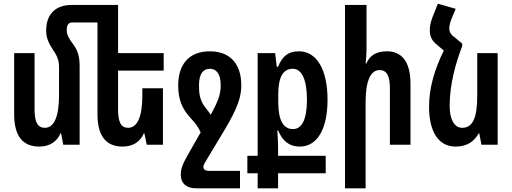

<svg xmlns="http://www.w3.org/2000/svg" viewBox="-20 -787 2784 1044"><path d="M413 -427C413 -482 402 -514 378 -546C352 -580 343 -600 343 -623C343 -650 351 -665 374 -665H510V-166C510 -43 560 10 647 10C702 10 743 -16 762 -62H765L778 0H866V-307H754V-268C754 -153 727 -92 677 -92C639 -92 622 -121 622 -191V-403H870V-498H622V-760H368C296 -760 231 -723 231 -620C231 -581 244 -553 270 -513C292 -482 301 -457 301 -421V-268C301 -153 274 -92 224 -92C186 -92 168 -121 168 -191V-498H57V-166C57 -43 107 10 194 10C249 10 289 -16 309 -62H312L324 0H413Z M1116 142C1095 142 1086 133 1086 120C1086 110 1095 95 1105 79L1172 -32C1251 -162 1292 -237 1292 -323C1292 -440 1231 -508 1121 -508C1006 -508 949 -435 949 -323C949 -248 968 -196 1021 -140C1043 -117 1059 -95 1071 -67L1011 38C974 102 963 128 963 163C963 211 995 237 1046 237H1285V142ZM1101 -197C1066 -238 1062 -278 1062 -323C1062 -385 1084 -413 1121 -413C1156 -413 1180 -387 1180 -323C1180 -272 1165 -235 1126 -163C1119 -174 1110 -185 1101 -197Z M1381 237H1492V155H1751V60H1492V14C1492 -4 1491 -36 1488 -78H1492C1517 -18 1555 10 1610 10C1705 10 1761 -85 1761 -245C1761 -404 1705 -508 1605 -508C1549 -508 1515 -483 1492 -424H1485L1476 -498H1381V60H1325V155H1381ZM1573 -85C1521 -85 1493 -133 1493 -231V-274C1493 -369 1520 -413 1572 -413C1621 -413 1649 -354 1649 -244C1649 -133 1619 -85 1573 -85Z M1973 -760H1856V237H1968V-231C1968 -345 1994 -406 2044 -406C2082 -406 2100 -376 2100 -307V0H2212V-332C2212 -455 2162 -508 2084 -508C2026 -508 1991 -486 1972 -442H1968C1971 -469 1973 -496 1973 -521Z M2493 -550 2457 -580C2430 -599 2423 -614 2423 -633C2423 -649 2429 -671 2439 -694L2458 -739L2361 -767L2333 -697C2324 -673 2317 -650 2317 -624C2317 -586 2329 -565 2358 -542L2393 -512C2343 -409 2313 -311 2313 -206C2313 -70 2365 10 2457 10C2519 10 2557 -16 2583 -62H2586L2598 0H2686V-498H2575V-268C2575 -140 2548 -92 2493 -92C2448 -92 2425 -143 2425 -209C2425 -331 2458 -443 2493 -536Z"/></svg>

Font: Noto Sans Armenian ExtraCondensed SemiBold
Style: Regular
Weight: 600
Width: 2
Designer: Monotype Design Team
Foundry: Monotype Imaging Inc.
Version: Version 2.008